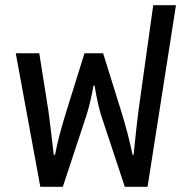

<svg xmlns="http://www.w3.org/2000/svg" viewBox="-20 -723 722 743"><path d="M136 0H223L314 -275C324 -307 332 -338 342 -392H346C355 -338 363 -303 372 -275L463 0H551L661 -703H573L516 -296C511 -260 505 -200 497 -124H493C482 -177 467 -235 447 -299L379 -517H307L239 -299C219 -235 203 -177 193 -124H188C180 -193 170 -278 167 -296L132 -517H41Z"/></svg>

Font: Noto Sans Thai UI
Style: Regular
Weight: 400
Designer: Monotype Design Team
Foundry: Monotype Imaging Inc.
Version: Version 1.901